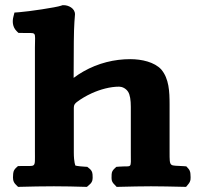

<svg xmlns="http://www.w3.org/2000/svg" viewBox="-20 -718 780 740"><path d="M275.8 -324.5C290.3 -335.6 311 -348.3 333.4 -358.5C366.9 -373.7 404.9 -384 439.1 -384C449.9 -384 464.8 -378.1 473.7 -364.3C481.1 -352.8 484.2 -332.1 484.2 -306.3V-130.6C484.2 -64 490.3 -79.6 439.8 -75.8L428.3 -74.9L420.9 -67.9C408.9 -56.7 410.3 -46.7 410.1 -38.8C410 -30.2 408 -19.1 420.9 -7L429.6 2.3L443.3 2C483 1 524.2 0 561.9 0C597.1 0 642 1 685 2L697.1 2.3L704.8 -7C716.9 -20.2 714.7 -32.9 714.2 -42.5C713.8 -49.9 714.6 -58.9 704.8 -69.5L698.1 -76.8L687.7 -77.6C632.9 -81.8 633.6 -70.4 633.6 -133.9V-315.1C633.6 -365.1 631.6 -414.6 601.5 -450.3C575.2 -478.8 526.6 -490 481.9 -490C421.5 -490 358.7 -475.2 301.4 -442.5C288.3 -435 277.6 -428.1 263.8 -417.8L264.5 -557.9C264.9 -622.4 268.9 -660.7 268.9 -660.7L269 -661.9V-663C269 -686.3 243.3 -698 226.2 -698H220.8L215.8 -696.2C196.1 -689.2 90.9 -673.7 53.7 -670.9L35.7 -669.6L31.3 -652.1C27.6 -637 27.4 -614.8 43.9 -598.3L50.9 -591.3L60.9 -591C125.2 -589.2 114.6 -602 114.6 -534V-134.8C114.6 -66.8 120.4 -79.8 59 -78.1L49.1 -77.8L42.1 -71.4C30.4 -60.7 30.8 -49.8 30.4 -42C29.9 -32.5 28 -18.2 42.1 -5.3L49.7 2.3L60.4 2C99.5 1 141 0 187.9 0C231.4 0 269 1 302.8 2L315 2.3L323.6 -5.3C339 -17.4 337.2 -30.5 336.9 -39.4C336.6 -47.3 337.4 -58.4 323.6 -69.2L316.3 -75L305.9 -75.6C279.9 -77.2 270.8 -79.8 270.8 -79.8C270.8 -79.8 264.5 -91.2 264.5 -130.5L264.5 -302.6C264.5 -314.1 268.5 -318.2 275.8 -324.5Z"/></svg>

Font: Linux Libertine Mono O 
Style: Mono Bold
Weight: 400
Designer: Philipp H. Poll
Foundry: Philipp H. Poll
Version: Version 5.1.7